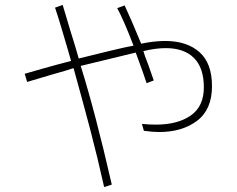

<svg xmlns="http://www.w3.org/2000/svg" viewBox="-20 -678 960 778"><path d="M402 80Q375 -41 346.5 -149.5Q318 -258 278 -402Q249 -392 191 -376L90 -346L80 -379Q120 -391 153 -400Q186 -409 211 -416L268 -431L256 -473Q248 -500 231.5 -556Q215 -612 203 -647L234 -658Q259 -574 265 -554Q289 -478 299 -441L340 -451Q363 -457 427.5 -472.5Q492 -488 521 -493Q483 -593 455 -645L485 -656Q511 -601 552 -501Q605 -512 649 -512Q737 -512 788 -467Q839 -422 839 -329Q839 -234 778.5 -188.5Q718 -143 625 -143Q598 -143 563 -148L555 -176Q584 -173 611 -173Q700 -173 753 -210Q806 -247 806 -324Q806 -403 766 -443Q726 -483 652 -483Q611 -483 561 -471Q565 -455 581 -415Q599 -365 603 -352L574 -341Q560 -384 541 -435L530 -465Q518 -462 398 -433Q354 -422 307 -411Q366 -223 433 70Z"/></svg>

Font: LINE Seed Sans KR Thin
Style: Regular
Weight: 250
Designer: LINE BX Design & Sandoll Inc & Dalton Maag Ltd
Foundry: Sandoll Inc.
Version: Version 1.000